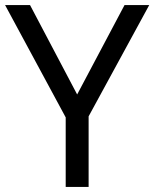

<svg xmlns="http://www.w3.org/2000/svg" viewBox="-20 -734 606 754"><path d="M238 0V-273L0 -714H98L283 -363L469 -714H566L328 -277V0Z"/></svg>

Font: Noto Sans Symbols
Style: Regular
Weight: 400
Designer: Monotype Design Team
Foundry: Monotype Imaging Inc.
Version: Version 2.002